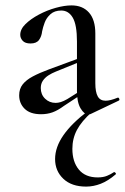

<svg xmlns="http://www.w3.org/2000/svg" viewBox="-20 -416 462 711"><path d="M316 6Q312 8 307 8Q292 8 278.5 -14.5Q265 -37 265 -79V-262Q265 -324 249.5 -350.5Q234 -377 207 -377Q182 -377 167 -363.5Q152 -350 145.5 -332.5Q139 -315 136 -300Q134 -281 124.5 -268Q115 -255 93 -255Q73 -255 64 -265Q55 -275 55 -287Q55 -308 74.5 -327Q94 -346 124 -362Q154 -378 186.5 -387Q219 -396 245 -396Q286 -396 309.5 -369.5Q333 -343 333 -292V-108Q333 -75 342 -59Q351 -43 371 -43Q388 -43 415 -54Q419 -56 421.5 -50.5Q424 -45 419 -43ZM132 7Q92 7 71.5 -13Q51 -33 51 -63Q51 -87 64 -103.5Q77 -120 101.5 -133Q126 -146 161 -159L275 -201L278 -188L187 -151Q172 -145 159.5 -137Q147 -129 139 -117.5Q131 -106 131 -90Q131 -66 147 -50.5Q163 -35 186 -35Q195 -35 205 -38Q215 -41 229 -49L288 -86L290 -72L217 -24Q194 -7 174.5 0Q155 7 132 7ZM307 -6 320 -1Q282 33 265 65Q248 97 248 135Q248 183 272 212Q296 241 342 241Q362 241 376.5 235Q391 229 401 222Q404 220 407.5 224Q411 228 408 230Q380 254 353 264.5Q326 275 299 275Q245 275 214.5 246Q184 217 184 173Q184 129 215 84.5Q246 40 307 -6Z"/></svg>

Font: Cormorant Garamond Light Medium
Style: Regular
Weight: 500
Version: Version 4.001